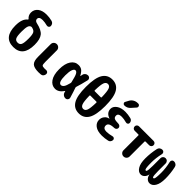

<svg xmlns="http://www.w3.org/2000/svg" viewBox="205 -1920 3089 3089"><g transform="rotate(45 1750.0 -375.5)"><path d="M330.1 -259.8Q330.1 -347.7 313.5 -380.9Q296.9 -414.1 250 -424.8L248 -425.8H246.1Q233.4 -429.7 223.6 -426.8Q194.3 -418.9 182.1 -382.3Q169.9 -345.7 169.9 -259.8Q169.9 -159.2 187.5 -124.5Q205.1 -89.8 250 -89.8Q294.9 -89.8 312.5 -124.5Q330.1 -159.2 330.1 -259.8ZM250 -530.3Q376 -502.9 422.9 -444.8Q469.7 -386.7 469.7 -259.8Q469.7 9.8 250 9.8Q30.3 9.8 30.3 -259.8Q30.3 -414.1 106.4 -470.7Q109.4 -472.7 109.4 -477.5Q109.4 -482.4 106.4 -484.4Q60.5 -521.5 59.6 -585Q59.6 -654.3 113.8 -697.3Q168 -740.2 264.6 -740.2Q325.2 -740.2 387.7 -724.6Q412.1 -718.8 426.3 -699.2Q440.4 -679.7 440.4 -655.3Q440.4 -635.7 423.8 -624Q407.2 -612.3 386.7 -617.2Q327.1 -632.8 280.3 -632.8Q200.2 -632.8 200.2 -580.1Q200.2 -562.5 212.9 -548.8Q225.6 -535.2 250 -530.3Z M879.9 -103.5Q902.3 -106.4 918.5 -94.7Q934.6 -83 934.6 -61.5Q934.6 -35.2 919.4 -15.6Q904.3 3.9 879.9 6.8Q853.5 9.8 825.2 9.8Q722.7 9.8 683.6 -27.3Q644.5 -64.5 644.5 -160.2V-450.2Q644.5 -479.5 665 -499.5Q685.5 -519.5 714.8 -519.5Q744.1 -519.5 764.6 -499Q785.2 -478.5 785.2 -450.2V-190.4Q785.2 -129.9 795.9 -115.7Q806.6 -101.6 855.5 -101.6Q862.3 -101.6 879.9 -103.5Z M1313.5 -233.4Q1316.4 -244.1 1313.5 -254.9Q1289.1 -363.3 1270 -398.9Q1251 -434.6 1224.6 -434.6Q1197.3 -434.6 1181.2 -390.1Q1165 -345.7 1165 -259.8Q1165 -99.6 1224.6 -99.6Q1252 -99.6 1273.4 -127.9Q1294.9 -156.2 1313.5 -233.4ZM1420.9 -234.4Q1442.4 -176.8 1475.6 -64.5Q1482.4 -40 1467.8 -20Q1453.1 0 1426.8 0Q1397.5 0 1375.5 -19Q1353.5 -38.1 1348.6 -67.4Q1347.7 -68.4 1347.7 -72.3Q1347.7 -76.2 1346.7 -77.1Q1345.7 -80.1 1343.3 -80.6Q1340.8 -81.1 1339.8 -79.1Q1279.3 9.8 1200.2 9.8Q1123 9.8 1074.2 -60.1Q1025.4 -129.9 1025.4 -259.8Q1025.4 -387.7 1073.2 -459Q1121.1 -530.3 1200.2 -530.3Q1244.1 -530.3 1275.4 -509.8Q1306.6 -489.3 1340.8 -426.8Q1344.7 -423.8 1347.7 -428.7Q1347.7 -433.6 1349.6 -442.9Q1351.6 -452.1 1351.6 -456.1Q1355.5 -483.4 1376.5 -501.5Q1397.5 -519.5 1424.8 -519.5Q1450.2 -519.5 1465.8 -501Q1481.4 -482.4 1475.6 -457Q1447.3 -335.9 1420.9 -254.9Q1418 -244.1 1420.9 -234.4Z M1818.4 -415Q1829.1 -415 1829.1 -425.8Q1826.2 -558.6 1808.1 -603.5Q1790 -648.4 1750 -648.4Q1710 -648.4 1691.9 -603.5Q1673.8 -558.6 1670.9 -425.8Q1670.9 -415 1681.6 -415ZM1829.1 -303.7Q1829.1 -314.5 1818.4 -315.4H1681.6Q1670.9 -315.4 1670.9 -303.7Q1673.8 -170.9 1691.9 -126.5Q1710 -82 1750 -82Q1790 -82 1808.1 -126.5Q1826.2 -170.9 1829.1 -303.7ZM1585.4 -659.7Q1640.6 -750 1750 -750Q1859.4 -750 1914.6 -659.7Q1969.7 -569.3 1969.7 -365.2Q1969.7 -161.1 1914.6 -70.8Q1859.4 19.5 1750 19.5Q1640.6 19.5 1585.4 -70.8Q1530.3 -161.1 1530.3 -365.2Q1530.3 -569.3 1585.4 -659.7Z M2397.5 -105.5Q2415 -110.4 2430.2 -99.1Q2445.3 -87.9 2445.3 -70.3Q2445.3 -46.9 2431.6 -28.8Q2418 -10.7 2397.5 -5.9Q2328.1 9.8 2264.6 9.8Q2164.1 9.8 2109.4 -31.7Q2054.7 -73.2 2054.7 -139.6Q2054.7 -188.5 2085 -225.6Q2115.2 -262.7 2159.2 -268.6Q2160.2 -268.6 2160.2 -269.5Q2160.2 -271.5 2158.2 -272.5Q2060.5 -305.7 2059.6 -394.5Q2059.6 -449.2 2114.7 -489.7Q2169.9 -530.3 2264.6 -530.3Q2324.2 -530.3 2391.6 -513.7Q2413.1 -508.8 2426.8 -490.7Q2440.4 -472.7 2440.4 -450.2Q2440.4 -431.6 2425.3 -420.9Q2410.2 -410.2 2391.6 -415Q2327.1 -432.6 2280.3 -432.6Q2200.2 -432.6 2200.2 -379.9Q2200.2 -343.8 2225.1 -329.6Q2250 -315.4 2322.3 -314.5Q2341.8 -313.5 2356 -299.8Q2370.1 -286.1 2370.1 -267.1Q2370.1 -248 2356.4 -234.4Q2342.8 -220.7 2323.2 -219.7Q2253.9 -217.8 2224.6 -200.2Q2195.3 -182.6 2195.3 -150.4Q2195.3 -86.9 2275.4 -86.9Q2330.1 -87.9 2397.5 -105.5ZM2304.7 -769.5H2315.4Q2340.8 -769.5 2350.6 -747.1Q2360.4 -724.6 2343.8 -706.1L2280.3 -634.8Q2240.2 -589.8 2179.7 -589.8Q2160.2 -589.8 2149.4 -606.9Q2138.7 -624 2149.4 -641.6L2178.7 -696.3Q2197.3 -730.5 2231.4 -750Q2265.6 -769.5 2304.7 -769.5Z M2915 -519.5Q2936.5 -519.5 2950.7 -505.4Q2964.8 -491.2 2964.8 -470.2Q2964.8 -449.2 2950.2 -434.6Q2935.5 -419.9 2915 -419.9H2831.1Q2820.3 -419.9 2820.3 -409.2V-70.3Q2820.3 -41 2799.8 -20.5Q2779.3 0 2750 0Q2720.7 0 2700.2 -20.5Q2679.7 -41 2679.7 -70.3V-409.2Q2679.7 -419.9 2668.9 -419.9H2585Q2563.5 -419.9 2549.3 -434.6Q2535.2 -449.2 2535.2 -470.2Q2535.2 -491.2 2549.8 -505.4Q2564.5 -519.5 2585 -519.5Z M3381.8 -519.5Q3408.2 -519.5 3428.7 -504.4Q3449.2 -489.3 3454.1 -463.9Q3480.5 -344.7 3480.5 -224.6Q3480.5 -110.4 3443.4 -50.3Q3406.2 9.8 3349.6 9.8Q3314.5 9.8 3286.6 -17.1Q3258.8 -43.9 3251 -88.9Q3251 -89.8 3250 -89.8Q3249 -89.8 3249 -88.9Q3241.2 -43.9 3212.9 -17.1Q3184.6 9.8 3150.4 9.8Q3094.7 9.8 3057.1 -50.8Q3019.5 -111.3 3019.5 -224.6Q3019.5 -344.7 3045.9 -463.9Q3050.8 -489.3 3071.3 -504.4Q3091.8 -519.5 3118.2 -519.5Q3140.6 -519.5 3153.3 -502.4Q3166 -485.4 3161.1 -463.9Q3134.8 -349.6 3134.8 -250Q3134.8 -183.6 3138.7 -148.4Q3142.6 -113.3 3148.9 -103Q3155.3 -92.8 3165 -92.8Q3173.8 -92.8 3178.7 -102.1Q3183.6 -111.3 3187 -141.6Q3190.4 -171.9 3190.4 -230.5V-400.4Q3190.4 -425.8 3207.5 -442.9Q3224.6 -460 3250 -460Q3275.4 -460 3292.5 -442.4Q3309.6 -424.8 3309.6 -400.4V-230.5Q3309.6 -172.9 3313 -142.1Q3316.4 -111.3 3321.3 -102.1Q3326.2 -92.8 3335 -92.8Q3344.7 -92.8 3351.1 -103Q3357.4 -113.3 3361.3 -148.4Q3365.2 -183.6 3365.2 -250Q3365.2 -349.6 3338.9 -463.9Q3334 -485.4 3346.7 -502.4Q3359.4 -519.5 3381.8 -519.5Z"/></g></svg>

Font: Rounded-X Mgen+ 1mn bold
Style: Bold
Weight: 700
Designer: [Source Han Sans]
Ryoko NISHIZUKA  (kana & ideographs); Paul D. Hunt (Latin, Greek & Cyrillic); Wenlong ZHANG  (bopomofo
Version: Version 1.059.20150602